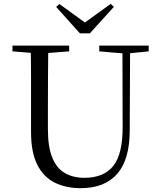

<svg xmlns="http://www.w3.org/2000/svg" viewBox="-20 -966 837 1002"><path d="M290 -945 450 -829H396L558 -946L574 -930L449 -792H397L273 -930ZM401 16Q324 16 265.5 -13Q207 -42 174.5 -106.5Q142 -171 142 -276V-391Q142 -476 142 -560.5Q142 -645 140 -728H232Q231 -645 230.5 -561Q230 -477 230 -391V-291Q230 -199 253 -143Q276 -87 319 -62.5Q362 -38 420 -38Q522 -38 571.5 -100.5Q621 -163 620 -306L619 -728H659L657 -286Q657 -133 591.5 -58.5Q526 16 401 16ZM45 -698V-728H341V-698L201 -687H180ZM498 -698V-728H756V-698L647 -687H626Z"/></svg>

Font: Noto Serif SC
Style: Regular
Weight: 400
Designer: Ryoko NISHIZUKA 西塚涼子 (kana & ideographs); Frank Grießhammer (Latin, Greek & Cyrillic); Wenlong ZHANG 张文龙 (bopomofo); San
Foundry: Adobe
Version: Version 2.002-H1;hotconv 1.1.0;makeotfexe 2.6.0